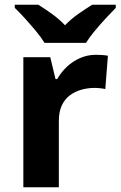

<svg xmlns="http://www.w3.org/2000/svg" viewBox="-20 -786 506 806"><path d="M383 -556Q394 -556 409 -555Q424 -554 433 -552L422 -412Q415 -414 401.5 -415.5Q388 -417 378 -417Q349 -417 322 -409.5Q295 -402 273.5 -386Q252 -370 239.5 -343.5Q227 -317 227 -278V0H78V-546H191L213 -454H220Q236 -482 260 -505Q284 -528 315.5 -542Q347 -556 383 -556ZM167 -606Q153 -629 130.5 -656Q108 -683 84.5 -709Q61 -735 42 -753V-766H141Q167 -750 197 -728.5Q227 -707 253 -680Q279 -707 310 -728.5Q341 -750 367 -766H466V-753Q448 -735 424 -709Q400 -683 377.5 -656Q355 -629 341 -606Z"/></svg>

Font: Noto Sans Gujarati
Style: Regular
Weight: 400
Designer: Jelle Bosma - Monotype Design Team, Universal Thirst
Foundry: Monotype Imaging Inc.
Version: Version 2.102